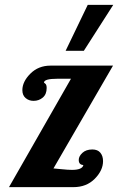

<svg xmlns="http://www.w3.org/2000/svg" viewBox="-20 -770 486 790"><path d="M17 0 272 -446H216Q161 -446 161 -430L166 -426Q172 -422 172 -408Q172 -382 156 -368.5Q140 -355 118 -355Q99 -355 85.5 -366.5Q72 -378 72 -399Q72 -434 105 -467Q138 -500 188 -500H445L200 -77Q203 -77 231.5 -74Q260 -71 276 -71Q319 -71 323 -91Q304 -92 304 -112Q304 -127 319 -141Q334 -155 360 -155Q382 -155 393 -141.5Q404 -128 404 -107Q404 -69 370 -34.5Q336 0 282 0ZM250 -561 341 -750H446L325 -561Z"/></svg>

Font: Lobster Two
Style: Bold Italic
Weight: 700
Designer: Pablo Impallari
Foundry: Pablo Impallari. www.impallari.com
Version: Version 1.006